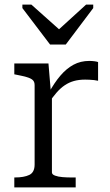

<svg xmlns="http://www.w3.org/2000/svg" viewBox="-20 -812 478 832"><path d="M197 -619H265L384 -777V-792H353L206 -658L264 -660L116 -792H77V-777ZM405 -543V-462Q397 -464 387.5 -465Q378 -466 368 -466.5Q358 -467 349 -467Q322 -467 300.5 -461Q279 -455 260.5 -442.5Q242 -430 225 -410.5Q208 -391 190 -364V-407Q215 -453 241.5 -484Q268 -515 298.5 -531.5Q329 -548 367 -548Q379 -548 390 -546.5Q401 -545 405 -543ZM42 0V-43H45Q84 -43 107 -54Q130 -65 130 -99V-443Q130 -458 121.5 -465.5Q113 -473 95.5 -478Q78 -483 52 -488L42 -490V-537H190L201 -406L205 -410V-65Q205 -56 218.5 -51Q232 -46 251 -44.5Q270 -43 286 -43H308V0Z"/></svg>

Font: Roboto Serif 20pt Light
Style: Regular
Weight: 300
Version: Version 1.008